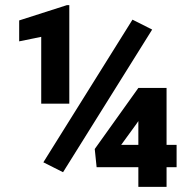

<svg xmlns="http://www.w3.org/2000/svg" viewBox="-20 -728 749 748"><path d="M240.7 -708 54.7 -648.4V-566.9L140.6 -584.5V-324.2H250V-708ZM496.1 -651.4 148.9 -95.7 225.6 -57.1 572.8 -612.8ZM628.9 -163.6V-385.3H519L349.1 -147.5L356.4 -76.7H519V0H628.9V-76.7H668V-163.6ZM511.7 -245.6 519 -256.3V-163.6H452.1Z"/></svg>

Font: Vazirmatn Black
Style: Regular
Weight: 900
Designer: Saber Rastikerdar
Foundry: Saber Rastikerdar
Version: Version 33.003